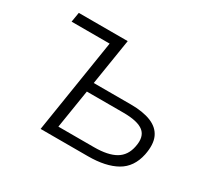

<svg xmlns="http://www.w3.org/2000/svg" viewBox="-141 -918 1215 1132"><g transform="rotate(30 466.5 -352.5)"><path d="M245 0 346 -639H87L98 -705H431L381 -391H633Q718 -391 772.5 -368.5Q827 -346 848 -299.5Q869 -253 854 -178Q834 -83 761 -41.5Q688 0 567 0ZM329 -64H572Q666 -64 717.5 -94Q769 -124 782 -191Q797 -263 757.5 -295Q718 -327 620 -327H371Z"/></g></svg>

Font: Nunito Sans 7pt SemiExpanded Light
Style: Italic
Weight: 300
Width: 6
Italic angle: -9°
Designer: Vernon Adams
Foundry: Vernon Adams
Version: Version 3.101;gftools[0.9.27]